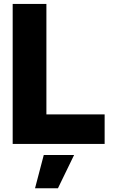

<svg xmlns="http://www.w3.org/2000/svg" viewBox="-20 -748 591 998"><path d="M45.9 0V-727.5H221.2V-153.3H523.9V0ZM162.1 230.5 207.5 57.6H365.2L281.2 230.5Z"/></svg>

Font: Inter Display Extra Bold
Style: Regular
Weight: 800
Designer: Rasmus Andersson
Foundry: rsms
Version: Version 4.000;git-4fc901f